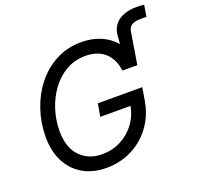

<svg xmlns="http://www.w3.org/2000/svg" viewBox="-141 -971 1159 1132"><g transform="rotate(-20 438.0 -405.5)"><path d="M653.3 -511.2 667 -697.8Q669.9 -740.2 691.9 -767.6Q713.9 -794.9 749 -807.9Q784.2 -820.8 827.1 -820.8Q843.3 -820.8 856 -820.1Q868.7 -819.3 876.5 -817.9L864.7 -745.6Q857.4 -746.1 846.4 -746.3Q835.4 -746.6 829.6 -746.6Q791.5 -746.6 772.5 -734.6Q753.4 -722.7 749.5 -697.8L716.8 -497.1ZM341.3 10.3Q255.9 10.3 193.6 -25.9Q131.3 -62 97.7 -127.9Q64 -193.8 64 -283.7Q64 -370.1 91.1 -451.4Q118.2 -532.7 168.9 -597.2Q219.7 -661.6 291.3 -699.7Q362.8 -737.8 451.2 -737.8Q509.8 -737.8 558.3 -720.2Q606.9 -702.6 641.8 -670.7Q676.8 -638.7 696.3 -594.5Q715.8 -550.3 716.3 -497.1H623Q619.1 -532.7 605.7 -561.3Q592.3 -589.8 570.1 -610.6Q547.9 -631.3 517.1 -642.3Q486.3 -653.3 447.8 -653.3Q379.9 -653.3 325.4 -622.1Q271 -590.8 232.4 -538.1Q193.8 -485.4 173.3 -420.2Q152.8 -355 152.8 -287.6Q152.8 -185.5 205.3 -129.9Q257.8 -74.2 344.7 -74.2Q407.7 -74.2 461.2 -101.6Q514.6 -128.9 551 -178Q587.4 -227.1 598.1 -292L624.5 -285.2H407.2L420.9 -365.2H699.7L686 -282.7Q674.8 -216.8 644 -162.8Q613.3 -108.9 567.1 -70.1Q521 -31.2 463.4 -10.5Q405.8 10.3 341.3 10.3Z"/></g></svg>

Font: Inter 20pt
Style: Italic
Weight: 400
Italic angle: -9.3988°
Version: Version 4.001;git-66647c0bb